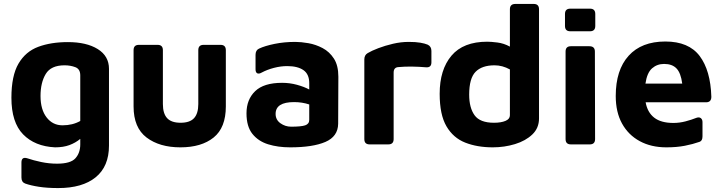

<svg xmlns="http://www.w3.org/2000/svg" viewBox="-20 -734 3674 976"><path d="M260 15Q157 10 97.5 -51Q38 -112 38 -237Q38 -349 74 -410.5Q110 -472 174.5 -496Q239 -520 325 -520Q420 -520 477 -484.5Q534 -449 534 -384V6Q534 112 466.5 167Q399 222 276 222Q220 222 178 215.5Q136 209 108 199Q89 192 89 168V92Q89 61 120 71Q149 81 189 89.5Q229 98 270 98Q339 98 363.5 70.5Q388 43 388 0V-28Q364 -8 333 3.5Q302 15 260 15ZM298 -97Q349 -97 388 -119V-351Q388 -383 363 -392.5Q338 -402 308 -402Q239 -402 212.5 -358Q186 -314 186 -246Q186 -177 217 -137Q248 -97 298 -97Z M897 15Q791 15 725 -35Q659 -85 659 -193V-479Q659 -506 686 -506H781Q808 -506 808 -479V-205Q808 -157 829.5 -133.5Q851 -110 898 -110Q945 -110 966.5 -133.5Q988 -157 988 -205V-479Q988 -506 1015 -506H1101Q1128 -506 1128 -479V-193Q1128 -85 1066 -35Q1004 15 897 15Z M1455 15Q1393 15 1343 -0.5Q1293 -16 1263 -53.5Q1233 -91 1233 -158Q1233 -228 1277 -270.5Q1321 -313 1414 -313Q1453 -313 1489.5 -303Q1526 -293 1552 -279V-311Q1552 -357 1522.5 -377.5Q1493 -398 1440 -398Q1407 -398 1372.5 -389Q1338 -380 1310 -365Q1296 -357 1287.5 -361.5Q1279 -366 1279 -382V-455Q1279 -479 1297 -487Q1327 -501 1376 -511Q1425 -521 1481 -521Q1510 -521 1547.5 -514.5Q1585 -508 1620 -489.5Q1655 -471 1677.5 -436Q1700 -401 1700 -344L1699 -105Q1698 -40 1634 -12.5Q1570 15 1455 15ZM1381 -155Q1381 -125 1405.5 -107.5Q1430 -90 1460 -90Q1511 -90 1531.5 -97Q1552 -104 1552 -125V-203Q1516 -215 1475 -215Q1381 -215 1381 -155Z M1859 0Q1832 0 1832 -27V-432Q1832 -454 1849 -464Q1869 -476 1903 -489Q1937 -502 1977.5 -511.5Q2018 -521 2058 -521Q2093 -521 2116.5 -517Q2140 -513 2154 -507Q2173 -498 2173 -475V-417Q2173 -389 2144 -392Q2111 -395 2074 -395.5Q2037 -396 2006 -393Q1981 -392 1981 -365V-27Q1981 0 1954 0Z M2485 15Q2406 15 2345 -9Q2284 -33 2249.5 -92Q2215 -151 2215 -257Q2215 -380 2275 -451Q2335 -522 2457 -522Q2475 -522 2508 -518Q2541 -514 2572 -497V-687Q2572 -714 2600 -714H2693Q2720 -714 2720 -687V-132Q2720 -83 2686 -50.5Q2652 -18 2598 -1.5Q2544 15 2485 15ZM2491 -110Q2527 -110 2549.5 -119.5Q2572 -129 2572 -148V-381Q2534 -402 2494 -402Q2430 -402 2397.5 -369Q2365 -336 2365 -253Q2365 -186 2392.5 -148Q2420 -110 2491 -110Z M2879 -575Q2852 -575 2852 -602V-663Q2852 -690 2879 -690H2979Q3006 -690 3006 -663V-602Q3006 -575 2979 -575ZM2882 0Q2855 0 2855 -27V-472Q2855 -499 2882 -499H2976Q3004 -499 3004 -472L3005 -27Q3005 0 2978 0Z M3367 15Q3290 15 3232 -16.5Q3174 -48 3142 -106Q3110 -164 3110 -246Q3110 -378 3175.5 -450.5Q3241 -523 3362 -523Q3481 -523 3536.5 -449.5Q3592 -376 3596 -242Q3596 -214 3569 -214H3262Q3271 -163 3305.5 -136Q3340 -109 3403 -109Q3434 -109 3464.5 -117Q3495 -125 3520 -135Q3534 -140 3542.5 -133.5Q3551 -127 3551 -113V-41Q3551 -18 3536 -13Q3502 -1 3461 7Q3420 15 3367 15ZM3356 -409Q3320 -409 3294.5 -386.5Q3269 -364 3261 -309H3448Q3441 -363 3419 -386Q3397 -409 3356 -409Z"/></svg>

Font: Pitagon Sans
Style: Bold
Weight: 700
Designer: Travis Tran
Foundry: Pitagon
Version: Version 1.001; ttfautohint (v1.8.4.7-5d5b);gftools[0.9.26]